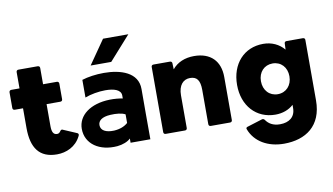

<svg xmlns="http://www.w3.org/2000/svg" viewBox="-101 -1072 2785 1606"><g transform="rotate(-10 1291.0 -269.0)"><path d="M306 53C384 53 467 19 509 -66C511 -70 513 -75 513 -78C513 -85 509 -90 502 -93L390 -141C386 -143 383 -144 380 -144C375 -144 372 -141 368 -137C358 -121 349 -115 336 -115C305 -115 292 -139 292 -189V-376H409C420 -376 427 -383 427 -394V-527C427 -537 420 -545 409 -545H292V-683C292 -694 285 -701 274 -701H110C99 -701 92 -694 92 -683V-545H22C11 -545 4 -537 4 -527V-394C4 -383 11 -376 22 -376H92V-208C92 -39 157 53 306 53Z M711 -630H886L1067 -833H852ZM928 28V64H1096C1096 -82 1095 -222 1096 -362C1097 -504 951 -550 809 -550C740 -550 672 -540 622 -524V-374C671 -393 738 -405 796 -405C868 -405 928 -387 928 -337V-312C899 -318 856 -322 818 -321C653 -317 546 -235 546 -121C546 8 662 86 815 73C860 69 906 51 928 28ZM928 -177V-104C900 -79 861 -63 810 -60C740 -57 697 -81 697 -126C697 -164 730 -191 801 -195C851 -198 900 -193 928 -177Z M1230 42H1394C1405 42 1412 35 1412 24V-253C1412 -339 1453 -383 1511 -383C1569 -383 1595 -349 1595 -267V24C1595 35 1602 42 1613 42H1777C1788 42 1795 35 1795 24V-342C1795 -477 1716 -558 1576 -558C1498 -558 1433 -531 1390 -478L1388 -530C1388 -541 1380 -547 1369 -547H1230C1219 -547 1212 -540 1212 -530V24C1212 35 1219 42 1230 42Z M2192 295C2376 295 2517 201 2517 -16V-530C2517 -540 2510 -547 2499 -547H2360C2350 -547 2342 -541 2342 -530L2340 -478C2297 -529 2236 -558 2163 -558C1999 -558 1889 -435 1889 -257C1889 -81 1999 43 2163 43C2224 43 2278 23 2317 -13V14C2317 91 2263 129 2187 129C2126 129 2090 104 2067 71C2062 64 2056 61 2050 61C2048 61 2046 61 2044 62L1916 102C1908 104 1903 109 1903 115C1903 117 1904 120 1905 123C1946 231 2054 295 2192 295ZM2091 -253C2091 -330 2141 -383 2212 -383C2283 -383 2333 -330 2333 -253C2333 -176 2283 -122 2212 -122C2141 -122 2091 -176 2091 -253Z"/></g></svg>

Font: LINE Seed JP_OTF ExtraBold
Style: Regular
Weight: 800
Designer: LY Corporation & Fontrix & Fontworks
Version: Version 1.013